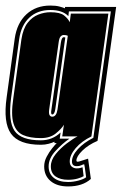

<svg xmlns="http://www.w3.org/2000/svg" viewBox="-25 -518 438 691"><path d="M302 126Q272 153 220 153Q180 153 157 133.5Q134 114 134 81Q134 63 143 46Q152 29 162.5 16Q173 3 179 -3H171V-8Q163 -4 150 -0.5Q137 3 122 3Q43 3 14.5 -37Q-14 -77 -1 -168L28 -379Q36 -435 70 -466.5Q104 -498 156 -498Q176 -498 189 -494.5Q202 -491 209 -488V-493H393L326 -11Q293 3 271.5 24Q250 45 250 60Q250 64 255 64Q258 64 267 61Q276 58 292 53ZM150 81Q150 107 168.5 122Q187 137 220 137Q238 137 257 132Q276 127 285 120L280 83L278 73Q273 74 267 77Q261 80 251 80Q234 80 234 63Q234 42 255.5 18.5Q277 -5 311 -22L374 -477H223L221 -460Q200 -482 156 -482Q110 -482 80.5 -454.5Q51 -427 44 -377L15 -166Q4 -81 27.5 -47Q51 -13 122 -13Q163 -13 193 -41L190 -19H225Q200 -2 175 25Q150 52 150 81ZM276 116Q270 120 255 124.5Q240 129 220 129Q192 129 175 117Q158 105 158 81Q158 58 175.5 36.5Q193 15 215.5 -2Q238 -19 254 -27H199L205 -69Q196 -54 175.5 -37.5Q155 -21 122 -21Q83 -21 58 -32Q33 -43 23.5 -74Q14 -105 23 -165L52 -376Q58 -415 74.5 -436Q91 -457 113 -465.5Q135 -474 156 -474Q191 -474 205.5 -462.5Q220 -451 226 -438L230 -469H365L304 -27Q269 -10 247.5 15Q226 40 226 63Q226 76 233.5 82Q241 88 251 88Q259 88 264 86.5Q269 85 272 84ZM152 -124Q150 -109 153.5 -103.5Q157 -98 163 -98Q178 -98 182 -124L219 -389Q218 -390 214 -391Q210 -392 204 -392Q198 -392 193 -386.5Q188 -381 186 -365ZM174 -125Q171 -106 163 -106Q157 -106 160 -123L194 -364Q197 -384 204 -384Q208 -384 210 -383Z"/></svg>

Font: Alumni Sans Collegiate One
Style: Italic
Weight: 400
Italic angle: -8°
Designer: Robert E. Leuschke
Foundry: Robert E. Leuschke
Version: Version 1.100